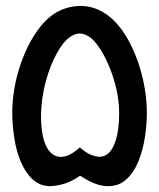

<svg xmlns="http://www.w3.org/2000/svg" viewBox="-20 -638 545 659"><path d="M153 1Q118 1 93 -21.5Q68 -44 52 -81.5Q36 -119 29 -164.5Q22 -210 22 -254Q23 -324 42.5 -391.5Q62 -459 94.5 -512Q127 -565 166 -591Q206 -616 251 -617.5Q296 -619 336 -595Q381 -567 414 -511.5Q447 -456 465.5 -386.5Q484 -317 484 -248Q484 -211 477.5 -168Q471 -125 456 -86.5Q441 -48 415 -23.5Q389 1 351 1Q329 1 305.5 -8Q282 -17 255 -35Q226 -15 201 -7.5Q176 0 153 1ZM327 -100Q350 -104 363.5 -125.5Q377 -147 383 -179.5Q389 -212 389 -248Q389 -291 379 -334Q369 -377 353 -414Q337 -451 319 -477Q301 -503 286 -512Q269 -523 253 -523Q237 -523 219 -510Q197 -495 174.5 -454Q152 -413 137.5 -359.5Q123 -306 121 -252Q120 -218 124.5 -185.5Q129 -153 142 -130Q155 -107 177 -101Q192 -97 210.5 -103.5Q229 -110 254 -132Q277 -112 295 -105.5Q313 -99 327 -100Z"/></svg>

Font: Mada Medium
Style: Regular
Weight: 500
Designer: Khaled Hosny
Version: Version 1.5